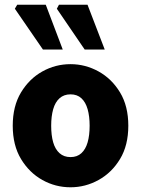

<svg xmlns="http://www.w3.org/2000/svg" viewBox="-20 -782 598 814"><path d="M279 12Q215 12 159.5 -19Q104 -50 69 -108Q34 -166 34 -249Q34 -332 69 -390Q104 -448 159.5 -479Q215 -510 279 -510Q342 -510 398 -479Q454 -448 489 -390Q524 -332 524 -249Q524 -166 489 -108Q454 -50 398 -19Q342 12 279 12ZM279 -116Q307 -116 325 -132.5Q343 -149 351.5 -178.5Q360 -208 360 -249Q360 -289 351.5 -319Q343 -349 325 -365.5Q307 -382 279 -382Q251 -382 232.5 -365.5Q214 -349 205.5 -319Q197 -289 197 -249Q197 -208 205.5 -178.5Q214 -149 232.5 -132.5Q251 -116 279 -116ZM162 -572 43 -745 53 -762H174L246 -572ZM339 -572 221 -745 230 -762H351L424 -572Z"/></svg>

Font: Source Sans 3 ExtraLight ExtraBold
Style: Regular
Weight: 800
Version: Version 3.052;hotconv 1.1.0;makeotfexe 2.6.0